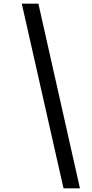

<svg xmlns="http://www.w3.org/2000/svg" viewBox="-20 -770 497 1040"><path d="M98 -750H188L413 250H324Z"/></svg>

Font: Arsenal
Style: Bold Italic
Weight: 700
Italic angle: -9°
Designer: Andrij Shevchenko
Foundry: Stairsfor.com
Version: Version 1.000